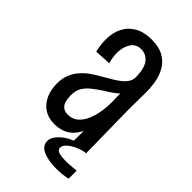

<svg xmlns="http://www.w3.org/2000/svg" viewBox="-204 -595 795 795"><g transform="rotate(45 193.5 -197.0)"><path d="M259 0 260 -107 255 -371Q254 -422 235.5 -444.5Q217 -467 189 -467Q159 -467 143.5 -443.5Q128 -420 128 -385Q128 -373 130 -359.5Q132 -346 136 -332L64 -328Q60 -345 58 -360.5Q56 -376 56 -391Q56 -432 71.5 -462Q87 -492 117 -509Q147 -526 191 -526Q234 -526 261.5 -510.5Q289 -495 304 -469Q319 -443 324.5 -410.5Q330 -378 329 -345L328 -255L332 0ZM152 7Q117 7 92.5 -9.5Q68 -26 55 -54.5Q42 -83 42 -120Q42 -151 52 -174.5Q62 -198 78.5 -216Q95 -234 115.5 -248Q136 -262 158 -274Q177 -285 194.5 -295.5Q212 -306 225.5 -317Q239 -328 247 -341Q255 -354 255 -371L294 -358Q293 -325 278.5 -302.5Q264 -280 242.5 -263.5Q221 -247 197 -233Q176 -219 157.5 -204.5Q139 -190 128 -171.5Q117 -153 117 -127Q117 -107 121.5 -91.5Q126 -76 137 -68Q148 -60 165 -60Q194 -60 214.5 -80Q235 -100 246.5 -139Q258 -178 258 -230L292 -290Q292 -218 286 -162.5Q280 -107 264 -69Q248 -31 220.5 -12Q193 7 152 7ZM288 132Q244 132 213 119Q182 106 182 76Q182 60 195.5 43Q209 26 229.5 13Q250 0 271 -5L324 0Q311 2 290.5 10.5Q270 19 254.5 32Q239 45 239 60Q239 73 255.5 77.5Q272 82 293 82Q307 82 325.5 80.5Q344 79 355 78V125Q338 129 321.5 130.5Q305 132 288 132Z"/></g></svg>

Font: Truculenta Medium
Style: Regular
Weight: 500
Version: Version 1.002